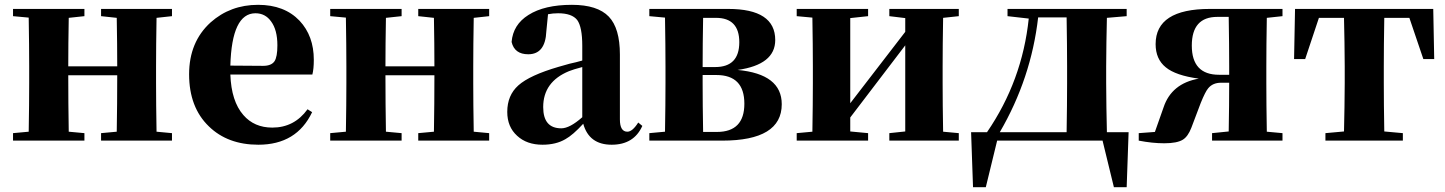

<svg xmlns="http://www.w3.org/2000/svg" viewBox="-20 -583 5991 796"><path d="M629 -509Q627 -393 627 -308V-238Q627 -153 629 -37L693 -31V0H399V-31L464 -37Q466 -153 466 -271H263Q263 -153 265 -37L330 -31V0H34V-31L99 -37Q101 -153 101 -238V-308Q101 -392 99 -510L34 -516V-546H330V-516L265 -509Q263 -399 263 -308H466Q466 -399 464 -509L399 -516V-546H693V-516Z M1071 -310Q1105 -310 1118 -329Q1130 -347 1130 -395Q1130 -459 1104 -494Q1080 -528 1039 -528Q941 -528 935 -311ZM1274 -118Q1210 17 1051 17Q924 17 846 -59Q764 -138 764 -275Q764 -409 853 -490Q935 -563 1050 -563Q1159 -563 1222 -497Q1281 -434 1281 -335Q1281 -297 1275 -274H935Q939 -163 989 -106Q1034 -54 1109 -54Q1200 -54 1255 -130Z M1944 -509Q1942 -393 1942 -308V-238Q1942 -153 1944 -37L2008 -31V0H1714V-31L1779 -37Q1781 -153 1781 -271H1578Q1578 -153 1580 -37L1645 -31V0H1349V-31L1414 -37Q1416 -153 1416 -238V-308Q1416 -392 1414 -510L1349 -516V-546H1645V-516L1580 -509Q1578 -399 1578 -308H1781Q1781 -399 1779 -509L1714 -516V-546H2008V-516Z M2394 -305Q2356 -295 2339 -288Q2232 -244 2232 -139Q2232 -51 2307 -51Q2342 -51 2394 -97ZM2196 -510 2180 -504ZM2643 -61Q2608 17 2516 17Q2422 17 2398 -70Q2355 -23 2324 -6Q2285 17 2229 17Q2164 17 2124 -20Q2083 -57 2083 -119Q2083 -188 2129 -229Q2176 -271 2296 -306Q2315 -311 2342 -319L2368 -325L2394 -332V-393Q2394 -471 2373 -500Q2351 -528 2294 -528Q2272 -528 2252 -524L2245 -453Q2241 -358 2170 -358Q2113 -358 2101 -409Q2107 -481 2171 -521Q2237 -563 2351 -563Q2457 -563 2504 -514Q2550 -466 2550 -357V-88Q2550 -37 2581 -37Q2602 -37 2626 -75Z M2952 -36Q3066 -36 3066 -153Q3066 -272 2950 -272H2893V-238Q2893 -152 2895 -36ZM2895 -509Q2893 -399 2893 -305H2945Q3045 -305 3045 -408Q3045 -509 2948 -509ZM2999 -546Q3194 -546 3194 -417Q3194 -315 3038 -293Q3221 -276 3221 -151Q3221 0 2974 0H2672V-31L2737 -37Q2739 -153 2739 -238V-308Q2739 -392 2737 -510L2672 -516V-546Z M3890 -509Q3888 -393 3888 -308V-238Q3888 -153 3890 -37L3955 -31V0H3667V-31L3733 -38V-395L3505 -96V-38L3579 -31V0H3283V-31L3348 -37Q3350 -153 3350 -238V-308Q3350 -392 3348 -510L3283 -516V-546H3579V-516L3505 -508V-155L3733 -451V-508L3667 -516V-546H3955V-516Z M4402 -35Q4404 -151 4404 -238V-308Q4404 -395 4402 -511H4284Q4255 -258 4125 -35ZM4659 -35 4651 193H4598L4551 0H4114L4067 193H4014L4006 -35H4072Q4218 -248 4245 -506L4157 -516V-546H4651V-516L4569 -509Q4568 -467 4567 -407Q4566 -354 4566 -308V-238Q4566 -191 4567 -137Q4568 -76 4569 -35Z M5076 -273V-308Q5076 -397 5074 -513H5027Q4921 -513 4921 -394Q4921 -273 5034 -273ZM5232 -509Q5230 -393 5230 -308V-238Q5230 -153 5232 -37L5297 -31V0H5005V-31L5074 -38Q5076 -148 5076 -240H5042Q5008 -240 4989 -217Q4977 -203 4958 -156L4919 -53Q4905 -17 4884 -4Q4860 11 4807 11Q4757 11 4701 0V-31L4768 -36L4804 -138Q4837 -237 4950 -257Q4854 -270 4813 -304Q4771 -338 4771 -400Q4771 -546 4996 -546H5297V-516Z M5719 -509Q5717 -393 5717 -308V-238Q5717 -154 5719 -38L5796 -31V0H5475V-31L5552 -38Q5553 -79 5554 -139Q5555 -192 5555 -238V-308Q5555 -354 5554 -408Q5553 -468 5552 -509H5448L5391 -338H5345L5349 -546H5922L5926 -338H5881L5823 -509Z"/></svg>

Font: Source Han Serif SC Heavy
Style: Regular
Weight: 900
Designer: Ryoko NISHIZUKA  (kana & ideographs); Frank Grießhammer (Latin, Greek & Cyrillic); Wenlong ZHANG  (bopomofo); Sandoll Co
Foundry: Adobe Systems Incorporated
Version: Version 1.001 October 20, 2017